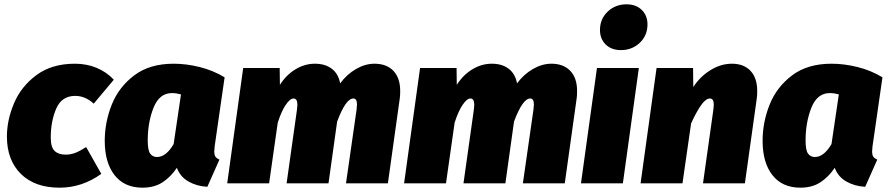

<svg xmlns="http://www.w3.org/2000/svg" viewBox="-20 -849 4114 889"><path d="M507 -480 414 -369Q375 -405 328 -405Q266 -405 240.5 -346.5Q215 -288 215 -212Q215 -167 233 -150Q251 -133 284 -133Q307 -133 328 -141Q349 -149 379 -168L449 -44Q360 20 256 20Q141 20 76.5 -44Q12 -108 12 -217Q12 -293 45 -371Q78 -449 149 -501.5Q220 -554 327 -554Q381 -554 427 -535Q473 -516 507 -480Z M1020 -491 974 -172Q972 -152 972 -147Q972 -133 977 -124.5Q982 -116 996 -110L940 16Q890 13 852 -9Q814 -31 799 -72Q770 -29 732 -4.5Q694 20 640 20Q556 20 510.5 -38Q465 -96 465 -197Q465 -283 497.5 -364.5Q530 -446 601.5 -500Q673 -554 784 -554Q843 -554 905 -538.5Q967 -523 1020 -491ZM664 -198Q664 -153 675.5 -137.5Q687 -122 707 -122Q749 -122 784 -182L818 -412Q796 -418 776 -418Q718 -418 691 -350.5Q664 -283 664 -198Z M1833 -428Q1833 -405 1831 -393L1776 0H1582L1631 -341L1633 -365Q1633 -393 1616 -393Q1581 -393 1541 -286L1501 0H1307L1355 -341Q1357 -359 1357 -364Q1357 -393 1339 -393Q1323 -393 1303 -363.5Q1283 -334 1266 -281L1226 0H1032L1106 -534H1275L1276 -456Q1305 -502 1348 -528Q1391 -554 1438 -554Q1486 -554 1516.5 -530.5Q1547 -507 1555 -463Q1586 -505 1628.5 -529.5Q1671 -554 1714 -554Q1770 -554 1801.5 -521Q1833 -488 1833 -428Z M2652 -428Q2652 -405 2650 -393L2595 0H2401L2450 -341L2452 -365Q2452 -393 2435 -393Q2400 -393 2360 -286L2320 0H2126L2174 -341Q2176 -359 2176 -364Q2176 -393 2158 -393Q2142 -393 2122 -363.5Q2102 -334 2085 -281L2045 0H1851L1925 -534H2094L2095 -456Q2124 -502 2167 -528Q2210 -554 2257 -554Q2305 -554 2335.5 -530.5Q2366 -507 2374 -463Q2405 -505 2447.5 -529.5Q2490 -554 2533 -554Q2589 -554 2620.5 -521Q2652 -488 2652 -428Z M2864 0H2670L2744 -534H2938ZM2758 -710Q2758 -761 2793.5 -795Q2829 -829 2881 -829Q2925 -829 2951.5 -803Q2978 -777 2978 -736Q2978 -685 2942.5 -651Q2907 -617 2855 -617Q2811 -617 2784.5 -643Q2758 -669 2758 -710Z M3486 -428Q3486 -405 3484 -393L3429 0H3235L3283 -341Q3285 -359 3285 -364Q3285 -393 3267 -393Q3249 -393 3228 -364.5Q3207 -336 3180 -278L3140 0H2946L3020 -534H3189L3190 -446Q3222 -495 3270 -524.5Q3318 -554 3369 -554Q3424 -554 3455 -521Q3486 -488 3486 -428Z M4066 -491 4020 -172Q4018 -152 4018 -147Q4018 -133 4023 -124.5Q4028 -116 4042 -110L3986 16Q3936 13 3898 -9Q3860 -31 3845 -72Q3816 -29 3778 -4.5Q3740 20 3686 20Q3602 20 3556.5 -38Q3511 -96 3511 -197Q3511 -283 3543.5 -364.5Q3576 -446 3647.5 -500Q3719 -554 3830 -554Q3889 -554 3951 -538.5Q4013 -523 4066 -491ZM3710 -198Q3710 -153 3721.5 -137.5Q3733 -122 3753 -122Q3795 -122 3830 -182L3864 -412Q3842 -418 3822 -418Q3764 -418 3737 -350.5Q3710 -283 3710 -198Z"/></svg>

Font: FiraGO Heavy
Style: Italic
Weight: 900
Italic angle: -8°
Designer: bBox Type GmbH
Foundry: bBox Type GmbH
Version: Version 1.001